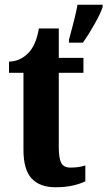

<svg xmlns="http://www.w3.org/2000/svg" viewBox="-20 -780 453 810"><path d="M79 -148V-473H18V-520Q48 -521 70.5 -534Q93 -547 107 -565Q134 -599 144 -660H228V-536H332V-473H228V-159Q228 -112 238.5 -92.5Q249 -73 277 -73Q313 -73 340 -82V-15Q320 -5 288 2.5Q256 10 214 10Q148 10 113.5 -27Q79 -64 79 -148ZM271 -613Q301 -722 307 -760H413V-750Q403 -721 379 -678.5Q355 -636 330 -600H271Z"/></svg>

Font: Noto Serif CondExtraBold
Style: Regular
Weight: 800
Width: 3
Designer: Monotype Design Team
Foundry: Monotype Imaging Inc.
Version: Version 1.001